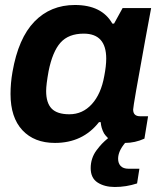

<svg xmlns="http://www.w3.org/2000/svg" viewBox="-20 -558 644 766"><path d="M199.2 12.2Q116.7 12.2 69.3 -38.6Q22 -89.4 22 -183.1Q22 -226.6 29.8 -271Q53.2 -405.8 117.4 -471.9Q181.6 -538.1 278.8 -538.1Q386.2 -538.1 428.2 -463.9H435.1L469.2 -525.9H583L559.1 -397Q511.2 -135.3 511.2 -121.1Q511.2 -94.2 539.1 -94.2H570.8L556.2 -4.9Q518.6 12.2 479 12.2Q451.2 45.4 451.2 75.2Q451.2 93.3 461.4 104.2Q471.7 115.2 493.2 115.2H536.1L526.9 173.8Q483.4 188 438 188Q397 188 369.4 170.2Q341.8 152.3 341.8 112.8Q341.8 92.8 347.7 75Q353.5 57.1 365 41.7Q376.5 26.4 386.2 16.1Q396 5.9 411.1 -6.8Q398.9 -19 395 -25.9Q383.3 -47.4 381.8 -70.8H375Q310.1 12.2 199.2 12.2ZM256.8 -102.1Q309.6 -102.1 346.4 -142.6Q383.3 -183.1 396 -254.9Q403.8 -294.9 403.8 -324.2Q403.8 -423.8 314 -423.8Q253.4 -423.8 221.4 -387.9Q189.5 -352.1 173.8 -273.9Q164.1 -220.2 164.1 -194.8Q164.1 -147.5 186 -124.8Q208 -102.1 256.8 -102.1Z"/></svg>

Font: Archivo
Style: Bold Italic
Weight: 700
Italic angle: -10°
Designer: Hector Gatti
Foundry: Omnibus-Type
Version: Version 2.001